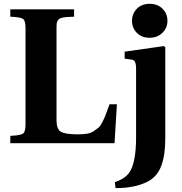

<svg xmlns="http://www.w3.org/2000/svg" viewBox="-20 -740 941 992"><path d="M573.2 201.2Q621.1 185.5 645 155.8Q683.1 107.4 683.1 -30.8V-380.9Q683.1 -409.7 677.5 -420.2Q671.9 -430.7 659.2 -432.1L624 -437V-473.1L827.1 -502L834 -496.1V-24.9Q834 61.5 813.2 116.9Q792.5 172.4 743.2 198.2Q678.2 231.9 577.1 231.9ZM662.1 -632.8Q662.1 -669.4 687 -694.8Q711.9 -720.2 752.9 -720.2Q794.4 -720.2 819.8 -694.8Q845.2 -669.4 845.2 -632.8Q845.2 -596.2 819.3 -570.6Q793.5 -544.9 752.9 -544.9Q711.9 -544.9 687 -570.3Q662.1 -595.7 662.1 -632.8ZM33.2 0V-38.1Q86.4 -40.5 99.1 -49.8Q111.8 -59.1 111.8 -97.2V-595.2Q111.8 -633.3 99.1 -642.3Q86.4 -651.4 33.2 -653.8V-691.9H362.8V-653.8Q339.8 -652.8 326.9 -652.1Q314 -651.4 302.5 -648.7Q291 -646 286.1 -642.6Q281.2 -639.2 277.3 -632.1Q273.4 -625 272.7 -616.9Q272 -608.9 272 -595.2V-119.1Q272 -72.8 294.4 -59.3Q316.9 -45.9 382.8 -45.9Q409.2 -45.9 429.2 -49.1Q449.2 -52.2 464.6 -62.7Q480 -73.2 489.3 -80.8Q498.5 -88.4 509.3 -109.9Q520 -131.3 524.4 -142.8Q528.8 -154.3 540 -185.1Q543.9 -195.8 545.9 -201.2H584L571.8 0Z"/></svg>

Font: Linguistics Pro
Style: Bold
Weight: 700
Designer: Stefan Peev, Context Ltd
Foundry: Stefan Peev, Context Ltd
Version: Version 001.000